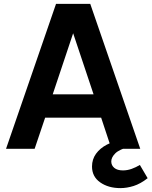

<svg xmlns="http://www.w3.org/2000/svg" viewBox="-20 -765 779 987"><path d="M11 0H158L212 -160H500L553 0H701L444 -745H268ZM251 -280 356 -594 461 -280ZM599 202Q632 202 667 191Q702 180 739 151L699 83Q679 95 657 103Q635 111 612 111Q583 111 567.5 98Q552 85 552 65Q552 44 572.5 23.5Q593 3 648 -12V-45H608Q565 -40 529.5 -21.5Q494 -3 473.5 25.5Q453 54 453 91Q453 143 495 172.5Q537 202 599 202Z"/></svg>

Font: Plus Jakarta Sans
Style: Bold
Weight: 700
Designer: Gumpita Rahayu
Foundry: Tokotype
Version: Version 2.004; ttfautohint (v1.8.3)